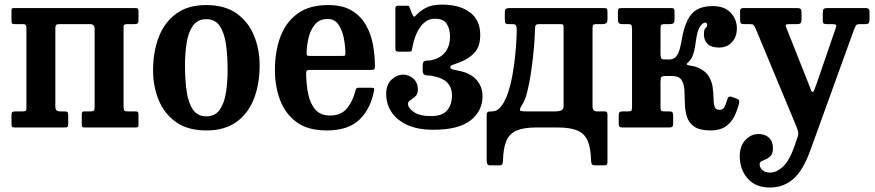

<svg xmlns="http://www.w3.org/2000/svg" viewBox="-20 -555 3810 836"><path d="M221 -90.5Q221 -70 240 -70H260.5Q270 -70 273.5 -67Q277 -64 277 -53V-15Q277 -6 274.2 -3Q271.5 0 263 0H44Q35 0 32.5 -3.2Q30 -6.5 30 -16V-54Q30 -64.5 34 -67.2Q38 -70 48 -70H78Q87.5 -70 91.2 -72.2Q95 -74.5 95 -84V-427.5Q95 -441 92.5 -445.5Q90 -450 77 -450H43Q34.5 -450 32.2 -453.2Q30 -456.5 30 -465V-509Q30 -517.5 33.5 -518.8Q37 -520 45.5 -520H569Q578 -520 580.5 -516.8Q583 -513.5 583 -504V-466Q583 -455.5 579 -452.8Q575 -450 565 -450H535Q525.5 -450 521.8 -447.8Q518 -445.5 518 -436V-92.5Q518 -79.5 520.5 -74.8Q523 -70 536 -70H570Q578.5 -70 580.8 -66.8Q583 -63.5 583 -55V-11Q583 -3 579.5 -1.5Q576 0 567.5 0H347Q339.5 0 337.8 -3.8Q336 -7.5 336 -15.5V-55.5Q336 -64 338.2 -67Q340.5 -70 348.5 -70H374Q385 -70 388.5 -73.2Q392 -76.5 392 -89.5V-429.5Q392 -450 371.5 -450H241Q229 -450 225 -447Q221 -444 221 -430.5Z M646.5 -248.5Q646.5 -328.5 671 -393Q695.5 -457.5 746.8 -495.2Q798 -533 878.5 -533Q959 -533 1010.2 -496.5Q1061.5 -460 1086 -400Q1110.5 -340 1110.5 -270Q1110.5 -190 1086 -126Q1061.5 -62 1010.2 -24.5Q959 13 878.5 13Q798 13 746.8 -23.2Q695.5 -59.5 671 -119Q646.5 -178.5 646.5 -248.5ZM785.5 -270Q785.5 -207.5 792.8 -157.2Q800 -107 820 -77.8Q840 -48.5 878.5 -48.5Q916.5 -48.5 936.5 -77Q956.5 -105.5 963.8 -151.5Q971 -197.5 971 -250Q971 -313 963.8 -363Q956.5 -413 936.5 -442.2Q916.5 -471.5 878.5 -471.5Q840 -471.5 820 -443Q800 -414.5 792.8 -368.8Q785.5 -323 785.5 -270Z M1177 -250Q1177 -330 1200.5 -394Q1224 -458 1275.2 -495.5Q1326.5 -533 1409.5 -533Q1471.5 -533 1511.2 -509.2Q1551 -485.5 1573.2 -446.2Q1595.5 -407 1604 -359.8Q1612.5 -312.5 1612.5 -266.5Q1612.5 -256 1609.2 -253.2Q1606 -250.5 1595 -250.5H1328Q1319 -250.5 1316 -247.5Q1313 -244.5 1313 -236Q1313.5 -186.5 1322.2 -144.8Q1331 -103 1353.5 -77.5Q1376 -52 1416.5 -52Q1465 -52 1490.8 -83.2Q1516.5 -114.5 1528 -161Q1529 -166.5 1531.8 -169.8Q1534.5 -173 1542.5 -173H1598Q1606 -173 1608 -170.5Q1610 -168 1609 -162Q1595 -83.5 1546.2 -35.2Q1497.5 13 1402.5 13Q1320.5 13 1271 -23.5Q1221.5 -60 1199.2 -120Q1177 -180 1177 -250ZM1329 -311.5H1470Q1480 -311.5 1482 -313Q1484 -314.5 1484 -321Q1484 -352.5 1477.2 -387.8Q1470.5 -423 1453.8 -447.8Q1437 -472.5 1406.5 -472.5Q1373.5 -472.5 1353.5 -450.8Q1333.5 -429 1324.8 -395.2Q1316 -361.5 1315 -326Q1315 -317.5 1316.8 -314.5Q1318.5 -311.5 1329 -311.5Z M1661.5 -145.5Q1661.5 -187 1685 -208.5Q1708.5 -230 1736 -230Q1760.5 -230 1780 -212.5Q1799.5 -195 1799.5 -164.5Q1799.5 -145.5 1788.8 -135.8Q1778 -126 1767.2 -119.2Q1756.5 -112.5 1756.5 -102.5Q1756.5 -85.5 1781.5 -67.5Q1806.5 -49.5 1857.5 -49.5Q1906 -49.5 1927 -74.5Q1948 -99.5 1948 -140.5Q1948 -172 1929.2 -193.5Q1910.5 -215 1862 -224.5Q1851 -226.5 1841.8 -226.5Q1832.5 -226.5 1826.5 -230.5Q1820.5 -234.5 1820.5 -249.5V-270Q1820.5 -284.5 1826.5 -288Q1832.5 -291.5 1842 -291.2Q1851.5 -291 1862 -294Q1900.5 -303 1920 -329.8Q1939.5 -356.5 1939.5 -395.5Q1939.5 -428 1925.5 -450.8Q1911.5 -473.5 1873.5 -473.5Q1837 -473.5 1811.5 -439.5Q1786 -405.5 1774.5 -344.5Q1773 -336.5 1772.2 -333.2Q1771.5 -330 1761.5 -330H1717Q1708 -330 1704.8 -332.5Q1701.5 -335 1701.5 -343V-519Q1701.5 -530 1713 -530H1753.5Q1759.5 -530 1760.8 -528Q1762 -526 1764 -521L1773 -497.5Q1779 -484 1782.2 -482.5Q1785.5 -481 1792.5 -489.5Q1808 -506.5 1834.2 -520.8Q1860.5 -535 1905.5 -535Q1980.5 -535 2025.8 -501.5Q2071 -468 2071 -403Q2071 -352 2045.8 -325.2Q2020.5 -298.5 1982.5 -284Q1955.5 -273.5 1948.2 -271.5Q1941 -269.5 1941 -261Q1941 -255 1953 -252.2Q1965 -249.5 1981 -246Q2031 -236 2056 -206Q2081 -176 2081 -136Q2081 -72 2029 -31Q1977 10 1867 10Q1798.5 10 1752.8 -11.2Q1707 -32.5 1684.2 -67.8Q1661.5 -103 1661.5 -145.5Z M2560 -432V-92Q2560 -70 2579 -70H2614Q2621 -70 2623 -65.5Q2625 -61 2625 -54V149.5Q2625 160.5 2621.2 162.8Q2617.5 165 2606 165H2573Q2559 165 2556.5 159.2Q2554 153.5 2553.5 141.5Q2552 87 2538 56.2Q2524 25.5 2492.8 12.8Q2461.5 0 2408 0H2316Q2262 0 2230.5 13Q2199 26 2185.2 57.5Q2171.5 89 2170 144.5Q2169.5 156 2166.8 160.5Q2164 165 2151 165H2116Q2103.5 165 2101.2 157.8Q2099 150.5 2099 139.5V-56Q2099 -64 2103.5 -67Q2108 -70 2122 -70Q2145.5 -70 2162.8 -92.5Q2180 -115 2192 -151.2Q2204 -187.5 2211.5 -229.5Q2219 -271.5 2223 -311.2Q2227 -351 2228.5 -380.5Q2230 -410 2230 -420.5Q2230 -437.5 2227 -443.8Q2224 -450 2211 -450H2194.5Q2183 -450 2180.5 -454.5Q2178 -459 2178 -475V-500Q2178 -514.5 2183.8 -517.2Q2189.5 -520 2203 -520H2607Q2618.5 -520 2621.8 -517.2Q2625 -514.5 2625 -503V-471Q2625 -458 2619.2 -454Q2613.5 -450 2604.5 -450H2579Q2567 -450 2563.5 -447.2Q2560 -444.5 2560 -432ZM2330 -450Q2315.5 -450 2312.5 -445.2Q2309.5 -440.5 2309.5 -424Q2309.5 -412.5 2307.5 -382Q2305.5 -351.5 2301.2 -311Q2297 -270.5 2290.5 -229Q2284 -187.5 2275.2 -153.2Q2266.5 -119 2255 -101.5Q2239 -76.5 2245.5 -73.2Q2252 -70 2268.5 -70H2400Q2413 -70 2423.5 -74Q2434 -78 2434 -95V-433Q2434 -443 2432.2 -446.5Q2430.5 -450 2420 -450Z M3198.5 -107.5Q3191 -75 3177 -47.5Q3163 -20 3138.5 -3.5Q3114 13 3075 13Q3026 13 3002.2 -4Q2978.5 -21 2970.5 -48Q2962.5 -75 2962 -105.5Q2961.5 -136 2960 -163Q2958.5 -190 2947.2 -207Q2936 -224 2906 -224H2878Q2862.5 -224 2859.5 -219.2Q2856.5 -214.5 2856 -198V-87Q2856 -75.5 2859.5 -72.8Q2863 -70 2873 -70H2894.5Q2905 -70 2908 -65.8Q2911 -61.5 2911 -50.5V-16.5Q2911 -7 2907.5 -3.5Q2904 0 2894.5 0H2689.5Q2680 0 2677 -3.8Q2674 -7.5 2674 -17V-51Q2674 -62 2677.2 -66Q2680.5 -70 2691 -70H2715Q2726 -70 2729 -73Q2732 -76 2732 -88.5V-429Q2731.5 -443 2728.8 -446.5Q2726 -450 2715 -450H2689.5Q2679 -450 2674.8 -454.2Q2670.5 -458.5 2670.5 -471.5V-503Q2670.5 -514 2673.5 -517Q2676.5 -520 2687 -520H2899Q2910.5 -520 2913.8 -517.2Q2917 -514.5 2917 -503V-471Q2917 -457.5 2911.8 -453.8Q2906.5 -450 2896.5 -450H2875Q2862.5 -450 2859.2 -446.5Q2856 -443 2856 -426.5V-318.5Q2856.5 -305 2859.2 -300.5Q2862 -296 2875.5 -296H2893Q2914 -296 2924.8 -310Q2935.5 -324 2940.8 -345.5Q2946 -367 2950 -390Q2963 -462 2992.5 -495.2Q3022 -528.5 3083.5 -528.5Q3135 -528.5 3161.8 -499.2Q3188.5 -470 3188.5 -432Q3188.5 -395 3167.2 -371.5Q3146 -348 3110 -348Q3077.5 -348 3061.2 -363.5Q3045 -379 3045 -405.5Q3045 -428 3052 -432.8Q3059 -437.5 3059 -447Q3059 -456.5 3050 -456.5Q3040.5 -456.5 3028.5 -440.2Q3016.5 -424 3010 -376.5Q3006.5 -345.5 2999.2 -321.5Q2992 -297.5 2975.5 -283Q2966.5 -275.5 2972.5 -272.8Q2978.5 -270 2991.5 -268.2Q3004.5 -266.5 3018 -261Q3051.5 -246.5 3065.5 -223.8Q3079.5 -201 3083 -175.5Q3086.5 -150 3086.8 -127.5Q3087 -105 3091.5 -90.8Q3096 -76.5 3113.5 -76.5Q3127 -76.5 3134 -88.8Q3141 -101 3147.5 -124Q3151 -137.5 3164.5 -134L3187 -125.5Q3195.5 -122.5 3197.5 -118.2Q3199.5 -114 3198.5 -107.5Z M3201 125.5Q3201 81.5 3225.2 55Q3249.5 28.5 3283 28.5Q3311 28.5 3328.2 44.5Q3345.5 60.5 3345.5 90.5Q3345.5 111.5 3336.8 122Q3328 132.5 3316.5 137.5Q3305 142.5 3296.2 146.8Q3287.5 151 3287.5 159.5Q3287.5 174.5 3299.8 185.5Q3312 196.5 3332.5 196.5Q3361 196.5 3389.2 170.8Q3417.5 145 3441.5 75.5L3450.5 48Q3457 32.5 3455.5 21.5Q3454 10.5 3447.5 -4.5L3270 -431Q3264.5 -442.5 3261.2 -446.2Q3258 -450 3243 -450H3221.5Q3210 -450 3206.2 -453.2Q3202.5 -456.5 3202.5 -467V-508.5Q3202.5 -520 3217.5 -520H3450Q3462 -520 3466 -515.8Q3470 -511.5 3470 -498.5V-474Q3470 -459 3466.2 -454.5Q3462.5 -450 3448.5 -450H3420Q3405.5 -450 3402.2 -447.5Q3399 -445 3403.5 -435L3499 -194.5Q3506.5 -176.5 3510.2 -165.5Q3514 -154.5 3517.5 -154.5Q3522 -154.5 3525.8 -164.2Q3529.5 -174 3536 -191.5L3619 -433Q3623 -443.5 3620 -446.8Q3617 -450 3601.5 -450H3579Q3568 -450 3565.2 -454Q3562.5 -458 3562.5 -468V-498.5Q3562.5 -511.5 3566.5 -515.8Q3570.5 -520 3583 -520H3749Q3766 -520 3766 -506.5V-471.5Q3766 -460.5 3763 -455.2Q3760 -450 3749 -450H3726.5Q3709.5 -450 3706.5 -444Q3703.5 -438 3698.5 -426L3507 103.5Q3475 190 3432.5 225.8Q3390 261.5 3332.5 261.5Q3269.5 261.5 3235.2 222Q3201 182.5 3201 125.5Z"/></svg>

Font: Besley* Narrow Semi
Style: Regular
Weight: 600
Width: 4
Designer: Owen Earl
Foundry: indestructible type*
Version: Version 3.000; ttfautohint (v1.8.3)